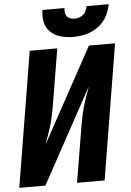

<svg xmlns="http://www.w3.org/2000/svg" viewBox="-62 -994 709 1040"><g transform="rotate(-5 292.5 -474.5)"><path d="M0 0H142L423 -515Q410 -478 397.5 -441.5Q385 -405 377 -368Q369 -331 363 -294L314 0H464L585 -735H443L162 -221Q175 -257 187.5 -293.5Q200 -330 208 -367Q216 -404 222 -441L271 -735H121ZM362 -789Q397 -789 431.5 -797.5Q466 -806 497 -828Q528 -850 545.5 -882Q563 -914 569 -949H449Q446 -932 437 -917Q428 -902 411.5 -894.5Q395 -887 379 -887Q362 -887 348 -894.5Q334 -902 330 -917.5Q326 -933 329 -949H209Q203 -915 210 -882.5Q217 -850 240.5 -828Q264 -806 296.5 -797.5Q329 -789 362 -789Z"/></g></svg>

Font: Iosevka Sparkle Heavy
Style: Italic
Weight: 900
Italic angle: -9°
Designer: Belleve Invis
Foundry: Belleve Invis
Version: Version 4.5.0; ttfautohint (v1.8.3)